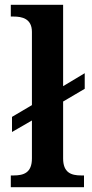

<svg xmlns="http://www.w3.org/2000/svg" viewBox="-20 -780 382 800"><path d="M25 0H330V-49H318C276 -49 243 -61 243 -120V-357L333 -410V-475L243 -421V-760H25V-711H37C71 -711 113 -703 113 -647V-342L30 -293V-230L113 -278V-120C113 -61 80 -49 37 -49H25Z"/></svg>

Font: Noto Serif Ethiopic SemiBold
Style: Regular
Weight: 600
Designer: Monotype Design Team
Foundry: Monotype Imaging Inc.
Version: Version 2.102